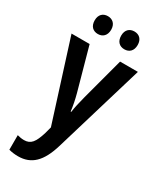

<svg xmlns="http://www.w3.org/2000/svg" viewBox="-242 -814 938 1130"><g transform="rotate(30 227.5 -249.5)"><path d="M81 -679C81 -638 105 -618 137 -618C169 -618 193 -639 193 -679C193 -718 169 -739 137 -739C105 -739 81 -719 81 -679ZM261 -679C261 -639 284 -618 317 -618C350 -618 373 -639 373 -679C373 -718 350 -739 317 -739C285 -739 261 -719 261 -679ZM2 -543 173 -4 161 41C139 112 119 140 72 140C57 140 41 137 27 133V232C46 237 66 240 90 240C180 240 235 186 271 66L453 -543H332L255 -255C244 -212 235 -175 231 -143H227C223 -179 215 -218 205 -255L125 -543Z"/></g></svg>

Font: Noto Sans Thai Cond SemBd
Style: Regular
Weight: 600
Width: 3
Designer: Monotype Design Team
Foundry: Monotype Imaging Inc.
Version: Version 2.002